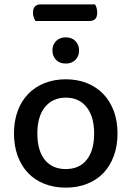

<svg xmlns="http://www.w3.org/2000/svg" viewBox="-20 -845 602 879"><path d="M142 -749Q138 -756 134.5 -765.5Q131 -775 131 -786Q131 -807 140.5 -816Q150 -825 166 -825H415Q419 -819 422 -809Q425 -799 425 -788Q425 -767 416 -758Q407 -749 390 -749ZM518 -234Q518 -177 501 -131Q484 -85 453.5 -53Q423 -21 379 -3.5Q335 14 281 14Q227 14 183 -3.5Q139 -21 108.5 -53Q78 -85 61 -131Q44 -177 44 -234Q44 -291 61 -337Q78 -383 109 -415Q140 -447 184 -464.5Q228 -482 281 -482Q334 -482 378 -464.5Q422 -447 453 -414.5Q484 -382 501 -336.5Q518 -291 518 -234ZM281 -398Q221 -398 186 -355Q151 -312 151 -234Q151 -156 185 -113.5Q219 -71 281 -71Q343 -71 377 -113.5Q411 -156 411 -234Q411 -311 376.5 -354.5Q342 -398 281 -398ZM342 -614Q342 -588 325.5 -571Q309 -554 281 -554Q253 -554 236.5 -571Q220 -588 220 -614Q220 -640 236.5 -657Q253 -674 281 -674Q309 -674 325.5 -657Q342 -640 342 -614Z"/></svg>

Font: Baloo Bhai 2 Medium
Style: Regular
Weight: 500
Designer: Supriya Tembe, Noopur Datye and Ek Type
Foundry: Ek Type
Version: Version 1.640;PS 1.000;hotconv 16.6.51;makeotf.lib2.5.65220;